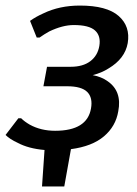

<svg xmlns="http://www.w3.org/2000/svg" viewBox="-23 -530 493 690"><path d="M436 -375Q426 -319 367 -284Q342 -268 310 -260Q342 -254 364 -238Q416 -202 402 -130Q393 -76 350.5 -40Q308 -4 232 6L208 140H128L137 9Q79 4 40 -17Q12 -30 -3 -45L43 -105H53Q65 -93 84 -82Q124 -60 175 -60Q290 -60 304 -140Q311 -179 290.5 -199.5Q270 -220 218 -220H133L146 -290H231Q275 -290 301.5 -310Q328 -330 334 -365Q340 -401 318.5 -420.5Q297 -440 242 -440Q202 -440 154 -417Q136 -407 119 -395H109L85 -455Q106 -470 133 -482Q191 -510 264 -510Q361 -510 403.5 -472.5Q446 -435 436 -375Z"/></svg>

Font: Scada
Style: Italic
Weight: 400
Italic angle: -10°
Designer: Jovanny Lemonad
Foundry: Jovanny Lemonad
Version: Version 4.100;PS 004.100;hotconv 1.0.88;makeotf.lib2.5.64775